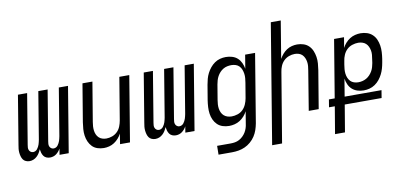

<svg xmlns="http://www.w3.org/2000/svg" viewBox="-83 -1011 3166 1503"><g transform="rotate(-10 1500.0 -260.0)"><path d="M81 8Q66 8 52 2Q38 -4 30 -15.5Q22 -27 18 -41.5Q14 -56 12.5 -71Q11 -86 12.5 -101.5Q14 -117 17 -132L81 -520H154L88 -120Q86 -109 85.5 -98.5Q85 -88 89 -78.5Q93 -69 101.5 -63Q110 -57 121 -57Q130 -57 139 -61.5Q148 -66 154 -74Q160 -82 164.5 -90.5Q169 -99 172 -108Q175 -117 177 -126Q179 -135 181 -144L243 -520H317L251 -120Q249 -109 248.5 -98.5Q248 -88 252 -78.5Q256 -69 264.5 -63Q273 -57 283 -57Q293 -57 302 -61.5Q311 -66 317 -74Q323 -82 327.5 -90.5Q332 -99 335 -108Q338 -117 340 -126Q342 -135 344 -144L406 -520H479L393 0H320L328 -49Q322 -37 313 -26.5Q304 -16 293.5 -8Q283 0 270 4Q257 8 244 8Q228 8 214.5 2Q201 -4 193 -15.5Q185 -27 181 -41Q177 -55 175 -70Q169 -55 160.5 -41Q152 -27 139.5 -15.5Q127 -4 112 2Q97 8 81 8Z M672 8Q646 8 621.5 0Q597 -8 580 -25.5Q563 -43 553 -66Q543 -89 539.5 -114.5Q536 -140 538 -166.5Q540 -193 544 -219L594 -520H673L621 -208Q618 -191 617 -174Q616 -157 618 -140.5Q620 -124 626.5 -109Q633 -94 644.5 -83Q656 -72 671.5 -67Q687 -62 704 -62Q727 -62 750.5 -70.5Q774 -79 791.5 -96.5Q809 -114 818 -137Q827 -160 831 -183L887 -520H966L880 0H801L814 -82Q804 -62 789 -45Q774 -28 755 -15.5Q736 -3 714.5 2.5Q693 8 672 8Z M1081 8Q1066 8 1052 2Q1038 -4 1030 -15.5Q1022 -27 1018 -41.5Q1014 -56 1012.5 -71Q1011 -86 1012.5 -101.5Q1014 -117 1017 -132L1081 -520H1154L1088 -120Q1086 -109 1085.5 -98.5Q1085 -88 1089 -78.5Q1093 -69 1101.5 -63Q1110 -57 1121 -57Q1130 -57 1139 -61.5Q1148 -66 1154 -74Q1160 -82 1164.5 -90.5Q1169 -99 1172 -108Q1175 -117 1177 -126Q1179 -135 1181 -144L1243 -520H1317L1251 -120Q1249 -109 1248.5 -98.5Q1248 -88 1252 -78.5Q1256 -69 1264.5 -63Q1273 -57 1283 -57Q1293 -57 1302 -61.5Q1311 -66 1317 -74Q1323 -82 1327.5 -90.5Q1332 -99 1335 -108Q1338 -117 1340 -126Q1342 -135 1344 -144L1406 -520H1479L1393 0H1320L1328 -49Q1322 -37 1313 -26.5Q1304 -16 1293.5 -8Q1283 0 1270 4Q1257 8 1244 8Q1228 8 1214.5 2Q1201 -4 1193 -15.5Q1185 -27 1181 -41Q1177 -55 1175 -70Q1169 -55 1160.5 -41Q1152 -27 1139.5 -15.5Q1127 -4 1112 2Q1097 8 1081 8Z M1546 215 1547 145H1655Q1672 145 1689.5 142Q1707 139 1723 130.5Q1739 122 1752.5 109Q1766 96 1775.5 80.5Q1785 65 1790.5 48Q1796 31 1798 14L1814 -83Q1804 -63 1788.5 -45.5Q1773 -28 1753.5 -15.5Q1734 -3 1711.5 2.5Q1689 8 1668 8Q1641 8 1616.5 0Q1592 -8 1574.5 -25Q1557 -42 1546.5 -65Q1536 -88 1532.5 -113.5Q1529 -139 1530.5 -166Q1532 -193 1536 -219L1556 -339Q1560 -362 1566 -384.5Q1572 -407 1583 -428.5Q1594 -450 1609.5 -469Q1625 -488 1645 -502Q1665 -516 1688 -522Q1711 -528 1734 -528Q1760 -528 1784.5 -520.5Q1809 -513 1826.5 -497Q1844 -481 1854.5 -458.5Q1865 -436 1869 -411L1887 -520H1966L1876 25Q1871 51 1862.5 76Q1854 101 1839 124Q1824 147 1802.5 165.5Q1781 184 1756.5 195Q1732 206 1706 210.5Q1680 215 1654 215ZM1700 -62Q1723 -62 1747.5 -70Q1772 -78 1789.5 -95.5Q1807 -113 1817 -136.5Q1827 -160 1831 -183L1851 -303Q1854 -321 1855.5 -339Q1857 -357 1854.5 -374Q1852 -391 1846 -407Q1840 -423 1828.5 -435Q1817 -447 1800.5 -452.5Q1784 -458 1766 -458Q1750 -458 1733 -454.5Q1716 -451 1701 -442Q1686 -433 1674 -420Q1662 -407 1653.5 -391.5Q1645 -376 1640.5 -360Q1636 -344 1633 -328L1613 -208Q1610 -191 1609 -173.5Q1608 -156 1610.5 -139.5Q1613 -123 1620 -108Q1627 -93 1639 -82.5Q1651 -72 1667 -67Q1683 -62 1700 -62Z M1972 215 2129 -735H2208L2159 -438Q2170 -458 2184.5 -475Q2199 -492 2218 -504.5Q2237 -517 2258.5 -522.5Q2280 -528 2301 -528Q2327 -528 2351.5 -520Q2376 -512 2393.5 -494.5Q2411 -477 2420.5 -454Q2430 -431 2434 -405.5Q2438 -380 2436 -353.5Q2434 -327 2430 -301L2380 0H2301L2352 -312Q2355 -329 2356.5 -346Q2358 -363 2355.5 -379.5Q2353 -396 2346.5 -411Q2340 -426 2329 -437Q2318 -448 2302.5 -453Q2287 -458 2270 -458Q2247 -458 2223.5 -449.5Q2200 -441 2182.5 -423.5Q2165 -406 2155.5 -383Q2146 -360 2143 -337L2051 215Z M2472 215 2508 0H2462L2472 -61H2518L2594 -520H2673L2659 -437Q2669 -457 2684.5 -474.5Q2700 -492 2719.5 -504.5Q2739 -517 2761.5 -522.5Q2784 -528 2805 -528Q2832 -528 2856.5 -520Q2881 -512 2899 -495Q2917 -478 2927 -455Q2937 -432 2941 -406.5Q2945 -381 2943.5 -354Q2942 -327 2938 -301L2933 -272Q2929 -249 2922.5 -226.5Q2916 -204 2905.5 -183Q2895 -162 2879.5 -142.5Q2864 -123 2843.5 -109Q2823 -95 2800 -89Q2777 -83 2754 -83Q2728 -83 2704 -90.5Q2680 -98 2662 -114Q2644 -130 2634 -152.5Q2624 -175 2620 -200L2597 -61H2890L2880 0H2587L2551 215ZM2723 -153Q2739 -153 2755.5 -157Q2772 -161 2787 -169.5Q2802 -178 2814.5 -191.5Q2827 -205 2835.5 -220Q2844 -235 2848.5 -251Q2853 -267 2856 -283L2860 -312Q2863 -329 2864.5 -346.5Q2866 -364 2863 -380.5Q2860 -397 2853 -412Q2846 -427 2834.5 -437.5Q2823 -448 2807 -453Q2791 -458 2774 -458Q2751 -458 2726.5 -450Q2702 -442 2684 -424.5Q2666 -407 2656 -383.5Q2646 -360 2643 -337L2638 -308Q2635 -290 2633.5 -272.5Q2632 -255 2634 -237.5Q2636 -220 2642.5 -204Q2649 -188 2660.5 -176Q2672 -164 2688.5 -158.5Q2705 -153 2723 -153Z"/></g></svg>

Font: Iosevka Fixed
Style: Italic
Weight: 400
Italic angle: -9°
Monospace: yes
Designer: Belleve Invis
Foundry: Belleve Invis
Version: Version 33.2.4